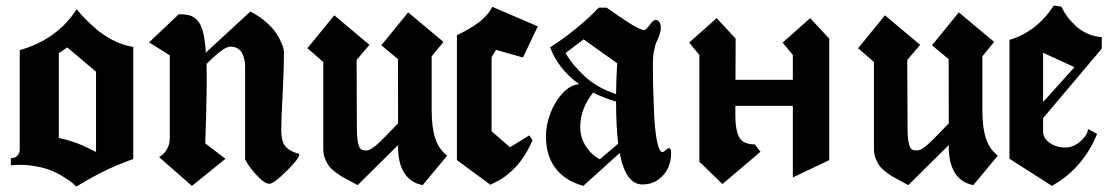

<svg xmlns="http://www.w3.org/2000/svg" viewBox="-20 -669 4050 698"><path d="M329.1 -408.2 224.6 -496.6 193.8 -475.6V-167.5Q220.2 -162.1 244.4 -153.8Q268.6 -145.5 281.7 -139.6Q294.9 -133.8 310.1 -126Q325.2 -118.2 329.1 -116.7ZM51.8 -126.5V-486.8Q188 -525.4 258.8 -635.7Q271.5 -619.6 288.1 -602.3Q304.7 -585 331.8 -561.8Q358.9 -538.6 393.8 -521.2Q428.7 -503.9 464.4 -498.5V-90.8Q461.4 -89.8 448.7 -85.2Q436 -80.6 431.6 -78.6Q427.2 -76.7 414.8 -71.8Q402.3 -66.9 394.8 -63.5Q387.2 -60.1 374 -54.2Q360.8 -48.3 349.4 -42.2Q337.9 -36.1 323 -28.3Q308.1 -20.5 291.7 -11Q275.4 -1.5 257.3 9.3Q251 2.9 243.4 -3.7Q235.8 -10.3 212.4 -25.1Q189 -40 163.8 -50Q138.7 -60.1 99.4 -66.2Q60.1 -72.3 19.5 -67.9V-93.8Q33.7 -93.8 42.7 -102.5Q51.8 -111.3 51.8 -126.5Z M1012.2 -480Q1012.2 -413.6 1007.3 -323Q1002.4 -232.4 1002.4 -199.2Q1002.4 -174.3 1006.6 -158.4Q1010.7 -142.6 1021.2 -133.1Q1031.7 -123.5 1040 -119.6Q1048.3 -115.7 1065.9 -109.9Q1067.9 -109.4 1067.9 -106.9Q1067.9 -92.8 1021.5 -46.9Q975.1 -1 959.5 -1Q940.9 -1 910.9 -34.4Q880.9 -67.9 871.1 -89.8V-430.2Q871.1 -440.4 868.9 -450.7Q866.7 -460.9 861.6 -472.9Q856.4 -484.9 845 -492.2Q833.5 -499.5 817.4 -499.5Q793 -499.5 731 -436.5Q733.4 -344.7 726.1 -147.9L799.8 -91.8L677.7 6.8L558.1 -98.1L561 -99.6Q564 -101.6 565.7 -102.8Q567.4 -104 570.8 -106.9Q574.2 -109.9 576.9 -112.8Q579.6 -115.7 582.8 -119.9Q585.9 -124 588.4 -129.2Q590.8 -134.3 593 -140.1Q595.2 -146 596.2 -153.3Q597.2 -160.6 597.2 -168.9V-467.8L522 -515.1L629.9 -617.2Q654.8 -617.2 669.9 -612.8Q685.1 -608.4 698.2 -594.2Q711.4 -580.1 718.3 -552Q725.1 -523.9 728.5 -478L890.1 -627Q923.3 -610.4 948.7 -587.6Q974.1 -564.9 987.1 -543.7Q1000 -522.5 1006.1 -506.1Q1012.2 -489.7 1012.2 -480Z M1549.3 -268.1Q1549.3 -207 1561.8 -167.5Q1574.2 -127.9 1605.5 -103L1516.6 3.9Q1472.2 -4.4 1449.7 -40.3Q1427.2 -76.2 1427.2 -133.8V-141.6L1280.3 3.9Q1272.9 0 1254.2 -10Q1235.4 -20 1225.1 -25.9Q1214.8 -31.7 1199.5 -43.2Q1184.1 -54.7 1176 -65.4Q1168 -76.2 1161.6 -92.3Q1155.3 -108.4 1155.3 -127V-443.4L1097.7 -493.7L1195.3 -613.3L1323.2 -505.9L1276.4 -451.2L1277.3 -208Q1277.3 -168.9 1281.5 -150.1Q1285.6 -131.3 1292 -126.7Q1298.3 -122.1 1312 -122.1Q1326.7 -122.1 1349.6 -142.6Q1372.6 -163.1 1427.2 -220.7L1426.8 -454.1L1366.2 -504.4L1463.9 -624L1592.3 -516.6L1549.3 -464.4Z M1641.1 -86.9V-541Q1673.8 -556.6 1698.5 -572.3Q1723.1 -587.9 1735.6 -600.1Q1748 -612.3 1755.4 -621.6Q1762.7 -630.9 1765.9 -637.2Q1769 -643.6 1770 -644L1935.1 -573.2L1881.3 -460L1783.2 -487.8L1767.1 -460.9V-191.9L1834 -133.8L1904.3 -176.8L1916 -159.2Q1902.8 -128.4 1886 -102.5Q1869.1 -76.7 1853.8 -60.8Q1838.4 -44.9 1822.3 -32.2Q1806.2 -19.5 1794.9 -13.7Q1783.7 -7.8 1774.2 -3.2Q1764.6 1.5 1763.2 2.9Z M2085.9 -362.8Q2009.3 -417.5 1980 -497.1Q2023.4 -523.9 2074.2 -565.4Q2125 -606.9 2156.7 -641.1H2185.5Q2189.9 -637.7 2197.8 -632.3Q2205.6 -627 2226.1 -612.8Q2246.6 -598.6 2263.4 -587.9Q2280.3 -577.1 2297.4 -568.4Q2314.5 -559.6 2320.8 -559.6Q2328.6 -559.6 2341.8 -578.1Q2355 -596.7 2363.3 -596.7Q2371.6 -596.7 2377 -588.6Q2382.3 -580.6 2382.3 -570.8Q2382.3 -557.1 2377.9 -543.5Q2373.5 -529.8 2367.9 -519Q2362.3 -508.3 2357.9 -486.1Q2353.5 -463.9 2353.5 -434.6Q2353.5 -397 2354.2 -360.4Q2355 -323.7 2357.7 -260.3Q2360.4 -196.8 2368.2 -157Q2376 -117.2 2387.7 -116.2Q2392.6 -116.2 2400.4 -123.3Q2408.2 -130.4 2411.6 -130.4Q2419.9 -130.4 2419.9 -111.8Q2419.9 -85 2409.4 -60.1Q2398.9 -35.2 2374.3 -16.8Q2349.6 1.5 2315.4 1.5Q2254.4 1.5 2232.9 -112.8L2100.6 6.8Q2062.5 -4.4 2039.1 -20.5Q1964.8 -70.3 1964.8 -173.8Q1964.8 -214.8 1981.2 -257.8Q1997.6 -300.8 2026.1 -331.1Q2054.7 -361.3 2085.9 -362.8ZM2136.2 -332.5Q2089.4 -272.9 2089.4 -208Q2089.4 -168 2110.4 -136.5Q2131.3 -105 2160.6 -89.8L2227.5 -147Q2219.7 -207.5 2219.7 -299.8Q2178.7 -311 2136.2 -332.5ZM2036.1 -476.1Q2061 -432.6 2106.4 -390.9Q2151.9 -349.1 2219.7 -326.7Q2220.2 -377 2223.6 -439L2101.6 -525.9Z M2653.3 -256.8Q2652.8 -195.3 2667.5 -169.7Q2682.1 -144 2724.6 -144L2744.6 -117.2L2606.4 0L2522.5 -81.1V-469.2L2485.4 -514.2L2585.4 -603L2654.3 -528.8L2653.8 -378.9H2862.3V-469.2L2825.2 -514.2L2925.3 -603L2994.6 -528.8V-86.9L2862.3 -23.9V-284.2H2653.3Z M3551.3 -268.1Q3551.3 -207 3563.7 -167.5Q3576.2 -127.9 3607.4 -103L3518.6 3.9Q3474.1 -4.4 3451.7 -40.3Q3429.2 -76.2 3429.2 -133.8V-141.6L3282.2 3.9Q3274.9 0 3256.1 -10Q3237.3 -20 3227.1 -25.9Q3216.8 -31.7 3201.4 -43.2Q3186 -54.7 3178 -65.4Q3169.9 -76.2 3163.6 -92.3Q3157.2 -108.4 3157.2 -127V-443.4L3099.6 -493.7L3197.3 -613.3L3325.2 -505.9L3278.3 -451.2L3279.3 -208Q3279.3 -168.9 3283.4 -150.1Q3287.6 -131.3 3293.9 -126.7Q3300.3 -122.1 3314 -122.1Q3328.6 -122.1 3351.6 -142.6Q3374.5 -163.1 3429.2 -220.7L3428.7 -454.1L3368.2 -504.4L3465.8 -624L3594.2 -516.6L3551.3 -464.4Z M3649.9 -91.8V-523.9Q3749.5 -554.2 3811 -648.9L3838.4 -645Q3846.7 -627 3859.6 -609.4Q3872.6 -591.8 3890.6 -575Q3908.7 -558.1 3933.3 -546.9Q3958 -535.6 3985.4 -534.2V-492.2L3772 -239.3V-192.9Q3772 -165 3797.9 -148.4Q3823.7 -131.8 3855 -132.8Q3883.3 -133.3 3909.2 -156.5Q3935.1 -179.7 3935.1 -200.2L3968.3 -182.1Q3918 -57.6 3804.2 6.8ZM3772 -297.9 3886.2 -424.8 3772 -477.1Z"/></svg>

Font: KJV1611
Style: Regular
Weight: 400
Version: Version 3.6.1